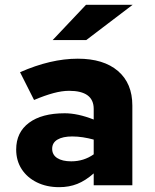

<svg xmlns="http://www.w3.org/2000/svg" viewBox="-20 -767 640 795"><path d="M225 8Q173 8 132.5 -12Q92 -32 69.5 -67Q47 -102 47 -148Q47 -219 100 -258.5Q153 -298 248 -298Q302 -298 368 -272V-316Q368 -391 266 -391Q237 -391 201.5 -381.5Q166 -372 121 -353L63 -468Q190 -524 302 -524Q409 -524 468.5 -473Q528 -422 528 -330V0H368V-49Q334 -19 300 -5.5Q266 8 225 8ZM196 -151Q196 -126 217 -112.5Q238 -99 275 -99Q327 -99 368 -128V-189Q346 -195 323.5 -198.5Q301 -202 279 -202Q240 -202 218 -189Q196 -176 196 -151ZM198 -601 336 -747H529L337 -601Z"/></svg>

Font: Red Hat Mono
Style: Bold
Weight: 700
Monospace: yes
Designer: Pentagram, MCKL
Foundry: Pentagram, MCKL
Version: Version 1.023; ttfautohint (v1.8.3)